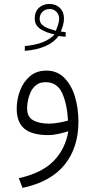

<svg xmlns="http://www.w3.org/2000/svg" viewBox="-20 -667 470 948"><path d="M304.2 -485.8Q284.2 -486.8 269 -489.3Q246.6 -457.5 203.9 -439Q161.1 -420.4 102.5 -416V-439.5Q156.7 -444.8 191.9 -459Q227.1 -473.1 249.5 -497.1Q212.9 -503.9 182.1 -522.2Q151.4 -540.5 151.4 -575.7Q151.4 -608.9 171.9 -628.2Q192.4 -647.5 223.6 -647.5Q255.4 -647.5 275.6 -627.9Q295.9 -608.4 295.9 -575.2Q295.9 -560.1 291.3 -543.2Q286.6 -526.4 280.3 -511.2Q286.1 -510.7 292 -509.8Q297.9 -508.8 304.2 -508.3ZM255.9 -515.1Q261.2 -528.3 266.6 -544.2Q272 -560.1 272 -574.7Q272 -595.7 258.3 -609.1Q244.6 -622.6 225.6 -622.6Q204.6 -622.6 190.2 -609.1Q175.8 -595.7 175.8 -573.7Q175.8 -555.2 189.2 -543.7Q202.6 -532.2 221.2 -525.9Q239.7 -519.5 255.9 -515.1ZM317.4 -19Q297.9 -12.7 270.3 -6.3Q242.7 0 218.8 0Q138.2 0 100.3 -31.7Q62.5 -63.5 62.5 -129.9Q62.5 -176.3 78.9 -219.5Q95.2 -262.7 127.7 -290.5Q160.2 -318.4 209 -318.4Q261.7 -318.4 296.9 -283.4Q332 -248.5 349.6 -191.2Q367.2 -133.8 367.2 -66.4Q367.2 62 298.8 146.5Q230.5 231 91.3 260.7L72.8 212.9Q186.5 187.5 244.6 128.2Q302.7 68.8 317.4 -19ZM315.9 -71.8Q311 -155.8 286.4 -208.5Q261.7 -261.2 205.1 -261.2Q176.8 -261.2 158.9 -247.3Q141.1 -233.4 131.3 -212.2Q121.6 -190.9 117.7 -169.4Q113.8 -147.9 113.8 -132.3Q113.8 -90.3 143.3 -73.5Q172.9 -56.6 221.2 -56.6Q244.1 -56.6 269 -61Q293.9 -65.4 315.9 -71.8Z"/></svg>

Font: Vazir Thin WOL
Style: Thin-WOL
Weight: 100
Designer: Saber Rastikerdar
Foundry: Saber Rastikerdar
Version: Version 30.0.0